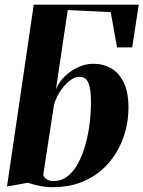

<svg xmlns="http://www.w3.org/2000/svg" viewBox="-20 -790 614 822"><path d="M205 11.5Q177.5 11.5 149.5 5.8Q121.5 0 99 -7.5L10 8.5L124.5 -770H574L546 -587H481L454 -738L270 -747L219.5 -407.5Q231.5 -437.5 256.5 -462.2Q281.5 -487 313.5 -502Q345.5 -517 379.5 -517Q422 -517 456 -497.5Q490 -478 510 -436.2Q530 -394.5 530 -329Q530 -278 516.8 -228.5Q503.5 -179 477.2 -135.8Q451 -92.5 412 -59.2Q373 -26 321 -7.2Q269 11.5 205 11.5ZM209 -15Q244 -15 270.2 -36Q296.5 -57 315.2 -92.5Q334 -128 346.2 -172.2Q358.5 -216.5 364 -263.8Q369.5 -311 369.5 -355Q369.5 -407 359 -434Q348.5 -461 320 -461Q298 -461 275 -441.8Q252 -422.5 234.8 -394.5Q217.5 -366.5 211 -340L165 -40.5Q167.5 -31.5 178.5 -23.2Q189.5 -15 209 -15Z"/></svg>

Font: Merriweather 144pt ExtraBold
Style: Italic
Weight: 800
Italic angle: -7.8°
Version: Version 2.101